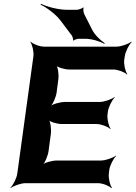

<svg xmlns="http://www.w3.org/2000/svg" viewBox="-20 -954 706 1000"><path d="M540 -358 542 -373C545 -397 564 -434 578 -447L577 -449C562 -437 523 -423 499 -423H318C294 -423 253 -412 239 -399L240 -397C255 -409 272 -449 275 -473L284 -542C287 -566 282 -606 271 -618L268 -616C278 -603 317 -592 341 -592H570C594 -592 630 -578 641 -566L643 -568C633 -581 624 -618 627 -642L630 -661C633 -685 652 -722 666 -735L664 -737C649 -725 610 -711 586 -711H210C186 -711 151 -725 140 -737L138 -735C148 -722 157 -685 154 -661L70 -50C67 -26 48 11 34 24L35 26C50 14 89 0 113 0H490C514 0 549 14 560 26L563 24C553 11 544 -26 547 -50L549 -68C552 -92 571 -129 585 -142L584 -144C569 -132 530 -118 506 -118H276C252 -118 211 -107 197 -94L199 -92C214 -104 230 -144 233 -168L245 -258C248 -282 243 -322 232 -334L229 -332C239 -319 278 -308 302 -308H483C507 -308 543 -294 554 -282L556 -284C546 -297 537 -334 540 -358ZM459 -801 419 -880C415 -887 412 -908 416 -914L413 -915C408 -910 388 -903 380 -903H330C283 -903 224 -919 194 -934L191 -930C221 -916 270 -881 296 -846L354 -769C357 -764 363 -749 360 -744L364 -743C367 -747 383 -752 389 -752H425C459 -752 502 -738 523 -726L526 -729C505 -742 473 -772 459 -801Z"/></svg>

Font: Asimov
Style: EdgeIt
Weight: 500
Designer: Google
Version: Version 2.000980: 2014